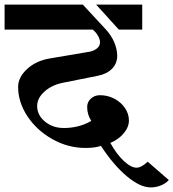

<svg xmlns="http://www.w3.org/2000/svg" viewBox="-34 -709 756 837"><path d="M-14 -689H327L427 -581Q452 -554 464.5 -523.5Q477 -493 477 -466Q477 -433 455 -410Q433 -387 394 -379L239 -348Q191 -338 159.5 -309.5Q128 -281 128 -247Q128 -207 162 -179Q196 -151 244 -151Q311 -151 364 -182Q346 -209 346 -243Q346 -264 362 -279Q378 -294 402 -294Q435 -294 464 -279Q493 -264 510.5 -238.5Q528 -213 528 -184Q528 -155 505.5 -128Q483 -101 447 -86Q474 -37 505.5 -7.5Q537 22 561 22Q582 22 610 -4L702 76Q688 91 667 99.5Q646 108 623 108Q577 108 519 59.5Q461 11 406 -73Q379 -64 339 -64Q263 -64 195 -102Q127 -140 86 -201.5Q45 -263 45 -330Q45 -372 84 -408Q123 -444 182 -454L359 -484Q379 -489 390.5 -499.5Q402 -510 402 -525Q402 -537 393.5 -552.5Q385 -568 370 -580H-14ZM385 -689H586V-580H484Z"/></svg>

Font: Amita
Style: Bold
Weight: 700
Designer: Eduardo Rodriguez Tunni, Modular Infotech, Brian J. Bonislawsky
Foundry: Eduardo Rodriguez Tunni, Modular Infotech, Brian J. Bonislawsky
Version: Version 1.003